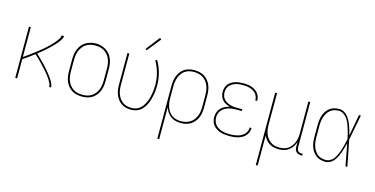

<svg xmlns="http://www.w3.org/2000/svg" viewBox="-89 -1207 3678 1883"><g transform="rotate(15 1750.0 -265.5)"><path d="M72 0V-520H91V-217Q105 -226 117.5 -235Q130 -244 143 -253.5Q156 -263 168.5 -272.5Q181 -282 194 -291.5Q207 -301 219 -311Q231 -321 243.5 -331Q256 -341 268 -351Q280 -361 291.5 -371.5Q303 -382 314.5 -393Q326 -404 337 -415.5Q348 -427 358.5 -439Q369 -451 378.5 -463.5Q388 -476 396 -490Q404 -504 404 -520H428Q428 -504 420 -489.5Q412 -475 402.5 -462.5Q393 -450 382.5 -437.5Q372 -425 361 -413.5Q350 -402 338.5 -391Q327 -380 315.5 -369Q304 -358 292 -347.5Q280 -337 268 -327Q256 -317 243.5 -307Q231 -297 218 -287Q231 -274 244.5 -261.5Q258 -249 270.5 -236Q283 -223 296 -210Q309 -197 321 -183.5Q333 -170 345.5 -156Q358 -142 369 -127.5Q380 -113 391 -98.5Q402 -84 411.5 -68Q421 -52 428.5 -35Q436 -18 436 0H417Q417 -18 409.5 -34.5Q402 -51 392.5 -66Q383 -81 372.5 -95Q362 -109 351 -123Q340 -137 328 -150Q316 -163 304 -176Q292 -189 280 -202Q268 -215 255.5 -227.5Q243 -240 230 -252Q217 -264 204 -276Q177 -255 148.5 -234.5Q120 -214 91 -195V0Z M750 8Q724 8 697.5 2.5Q671 -3 648.5 -17Q626 -31 609 -51.5Q592 -72 582 -96.5Q572 -121 568 -147.5Q564 -174 564 -200V-320Q564 -346 568 -372.5Q572 -399 582 -423.5Q592 -448 609 -469Q626 -490 649 -503.5Q672 -517 698 -524Q724 -531 750 -531Q776 -531 802 -524Q828 -517 851 -503.5Q874 -490 891 -469Q908 -448 918 -423.5Q928 -399 932 -372.5Q936 -346 936 -320V-200Q936 -174 932 -147.5Q928 -121 918 -96.5Q908 -72 891 -51.5Q874 -31 851.5 -17Q829 -3 802.5 2.5Q776 8 750 8ZM750 -10Q774 -10 797.5 -15Q821 -20 841.5 -33Q862 -46 877 -65Q892 -84 901 -106Q910 -128 913.5 -152Q917 -176 917 -200V-320Q917 -344 913.5 -368Q910 -392 901 -414.5Q892 -437 876.5 -456Q861 -475 840.5 -487.5Q820 -500 796 -505Q772 -510 748 -510Q724 -510 700.5 -504.5Q677 -499 657 -486Q637 -473 622.5 -454Q608 -435 599 -413Q590 -391 586.5 -367.5Q583 -344 583 -320V-200Q583 -176 586.5 -152Q590 -128 599 -106Q608 -84 623 -65Q638 -46 658.5 -33Q679 -20 702.5 -15Q726 -10 750 -10Z M1245 8Q1220 8 1195 1.5Q1170 -5 1149 -19.5Q1128 -34 1112.5 -55Q1097 -76 1088 -100Q1079 -124 1075.5 -149Q1072 -174 1072 -200V-520H1091V-200Q1091 -177 1094 -154Q1097 -131 1105 -109.5Q1113 -88 1126.5 -68.5Q1140 -49 1158.5 -36Q1177 -23 1199.5 -16.5Q1222 -10 1245 -10Q1268 -10 1290.5 -16Q1313 -22 1330.5 -36.5Q1348 -51 1361 -70Q1374 -89 1383.5 -109.5Q1393 -130 1399 -152Q1405 -174 1409 -196.5Q1413 -219 1415 -241.5Q1417 -264 1417 -287Q1417 -348 1401 -408Q1385 -468 1354 -521L1371 -530Q1403 -475 1419.5 -413Q1436 -351 1436 -287Q1436 -263 1434 -238.5Q1432 -214 1427 -189.5Q1422 -165 1415.5 -141.5Q1409 -118 1398.5 -96Q1388 -74 1373 -53.5Q1358 -33 1338 -18.5Q1318 -4 1294 2Q1270 8 1245 8ZM1247 -595 1233 -605 1342 -746 1358 -734Z M1572 215V-320Q1572 -346 1575.5 -372Q1579 -398 1588.5 -422Q1598 -446 1614 -467Q1630 -488 1651.5 -502Q1673 -516 1699 -522Q1725 -528 1751 -528Q1777 -528 1803 -522.5Q1829 -517 1851.5 -503Q1874 -489 1891 -468.5Q1908 -448 1918 -423.5Q1928 -399 1932 -372.5Q1936 -346 1936 -320V-200Q1936 -174 1932.5 -148Q1929 -122 1919 -97.5Q1909 -73 1892.5 -52.5Q1876 -32 1854 -18Q1832 -4 1806 2Q1780 8 1754 8Q1727 8 1700.5 1.5Q1674 -5 1652 -21Q1630 -37 1615 -59.5Q1600 -82 1591 -108V215ZM1751 -10Q1775 -10 1798.5 -15.5Q1822 -21 1842 -33.5Q1862 -46 1877 -65Q1892 -84 1901 -106.5Q1910 -129 1913.5 -152.5Q1917 -176 1917 -200V-320Q1917 -344 1913.5 -367.5Q1910 -391 1901 -413.5Q1892 -436 1877 -455Q1862 -474 1842 -486.5Q1822 -499 1798.5 -504.5Q1775 -510 1751 -510Q1727 -510 1704 -504.5Q1681 -499 1661.5 -486Q1642 -473 1628 -453.5Q1614 -434 1606 -412Q1598 -390 1594.5 -366.5Q1591 -343 1591 -320V-200Q1591 -177 1594.5 -153.5Q1598 -130 1606 -108Q1614 -86 1628 -66.5Q1642 -47 1661.5 -34Q1681 -21 1704 -15.5Q1727 -10 1751 -10Z M2247 8Q2225 8 2202.5 5.5Q2180 3 2158.5 -3.5Q2137 -10 2117.5 -22Q2098 -34 2083.5 -51Q2069 -68 2062.5 -90Q2056 -112 2056 -135Q2056 -160 2064.5 -184Q2073 -208 2090.5 -226Q2108 -244 2130.5 -254.5Q2153 -265 2178 -271Q2156 -277 2136 -287Q2116 -297 2101 -313.5Q2086 -330 2079 -351.5Q2072 -373 2072 -396Q2072 -416 2078 -436.5Q2084 -457 2097 -473Q2110 -489 2128 -500Q2146 -511 2165.5 -517Q2185 -523 2205.5 -525.5Q2226 -528 2247 -528Q2267 -528 2287.5 -526Q2308 -524 2327 -518Q2346 -512 2363.5 -501.5Q2381 -491 2394.5 -475.5Q2408 -460 2415 -441Q2422 -422 2422 -402Q2422 -400 2422 -399Q2422 -398 2422 -396H2403Q2403 -398 2403 -399Q2403 -400 2403 -401Q2403 -419 2396.5 -435.5Q2390 -452 2378 -465.5Q2366 -479 2350 -487.5Q2334 -496 2317 -501Q2300 -506 2282.5 -508Q2265 -510 2247 -510Q2229 -510 2211 -508Q2193 -506 2175.5 -500.5Q2158 -495 2142 -486Q2126 -477 2114 -463Q2102 -449 2096.5 -431.5Q2091 -414 2091 -396Q2091 -377 2096.5 -359Q2102 -341 2114.5 -327Q2127 -313 2143 -303.5Q2159 -294 2177 -288.5Q2195 -283 2213 -281Q2231 -279 2250 -279H2303V-261H2250Q2230 -261 2209.5 -259Q2189 -257 2169.5 -251.5Q2150 -246 2132 -235.5Q2114 -225 2101 -210Q2088 -195 2081.5 -175Q2075 -155 2075 -135Q2075 -115 2081.5 -95.5Q2088 -76 2101 -61Q2114 -46 2131.5 -36Q2149 -26 2168 -20Q2187 -14 2207 -12Q2227 -10 2247 -10Q2266 -10 2285 -12Q2304 -14 2322.5 -18.5Q2341 -23 2358.5 -32Q2376 -41 2389.5 -54Q2403 -67 2411 -85Q2419 -103 2419 -122Q2419 -123 2419 -123.5Q2419 -124 2419 -125H2438Q2438 -124 2438 -123.5Q2438 -123 2438 -122Q2438 -100 2429.5 -80Q2421 -60 2406.5 -44Q2392 -28 2372.5 -18Q2353 -8 2332.5 -2Q2312 4 2290.5 6Q2269 8 2247 8Z M2572 215V-520H2591V-200Q2591 -177 2594 -153.5Q2597 -130 2605.5 -108Q2614 -86 2628 -67Q2642 -48 2661 -34.5Q2680 -21 2703.5 -15.5Q2727 -10 2750 -10Q2773 -10 2796.5 -15.5Q2820 -21 2839 -34.5Q2858 -48 2872 -67Q2886 -86 2894.5 -108Q2903 -130 2906 -153.5Q2909 -177 2909 -200V-520H2928V-58Q2928 -49 2931 -39.5Q2934 -30 2941 -23Q2948 -16 2957.5 -13Q2967 -10 2976 -10H2988V8H2976Q2963 8 2949.5 4Q2936 0 2926.5 -9.5Q2917 -19 2913 -32Q2909 -45 2909 -58V-108Q2900 -82 2885 -59.5Q2870 -37 2848 -21Q2826 -5 2799.5 1.5Q2773 8 2747 8Q2722 8 2698 2.5Q2674 -3 2653 -16Q2632 -29 2616.5 -48Q2601 -67 2591 -90V215Z M3222 8Q3196 8 3171.5 1.5Q3147 -5 3127 -20Q3107 -35 3092.5 -56Q3078 -77 3070 -101Q3062 -125 3059 -150Q3056 -175 3056 -200V-320Q3056 -345 3059 -370Q3062 -395 3070 -419Q3078 -443 3092.5 -464Q3107 -485 3127 -500Q3147 -515 3171.5 -521.5Q3196 -528 3222 -528Q3246 -528 3268.5 -516Q3291 -504 3307 -485Q3323 -466 3334.5 -443.5Q3346 -421 3354.5 -398Q3363 -375 3370 -351Q3377 -327 3383 -303Q3393 -357 3402.5 -411.5Q3412 -466 3423 -520H3442Q3429 -456 3417 -391.5Q3405 -327 3392 -264Q3406 -198 3418.5 -132Q3431 -66 3444 0H3425Q3414 -56 3404 -112Q3394 -168 3383 -224Q3377 -200 3370 -175.5Q3363 -151 3354.5 -127Q3346 -103 3335 -80Q3324 -57 3308.5 -37Q3293 -17 3270 -4.5Q3247 8 3222 8ZM3222 -10Q3241 -10 3259.5 -19Q3278 -28 3291.5 -42.5Q3305 -57 3314.5 -74.5Q3324 -92 3332 -110.5Q3340 -129 3346 -148Q3352 -167 3357 -186Q3362 -205 3366.5 -224.5Q3371 -244 3375 -264Q3370 -289 3363.5 -314.5Q3357 -340 3349.5 -364.5Q3342 -389 3332 -413.5Q3322 -438 3307 -459Q3292 -480 3270 -495Q3248 -510 3222 -510Q3199 -510 3177 -504Q3155 -498 3137 -483.5Q3119 -469 3107 -450Q3095 -431 3088 -409.5Q3081 -388 3078 -365.5Q3075 -343 3075 -320V-200Q3075 -177 3078 -154.5Q3081 -132 3088 -110.5Q3095 -89 3107 -70Q3119 -51 3136.5 -36.5Q3154 -22 3176.5 -16Q3199 -10 3222 -10Z"/></g></svg>

Font: Zed Mono Thin
Style: Regular
Weight: 100
Monospace: yes
Designer: Belleve Invis
Foundry: Belleve Invis
Version: Version 1.0.0; ttfautohint (v1.8.4)